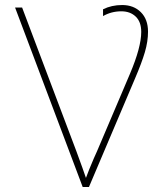

<svg xmlns="http://www.w3.org/2000/svg" viewBox="-20 -744 640 764"><path d="M40 -714H68L284 -142Q312 -66 322 -36Q332 -64 353 -113L366 -142L497 -450Q542 -556 542 -617Q542 -657 520 -678Q498 -699 463 -699Q423 -699 390 -680V-707Q424 -724 466 -724Q512 -724 540.5 -695.5Q569 -667 569 -618Q569 -579 556.5 -536.5Q544 -494 517 -431L334 0H309Z"/></svg>

Font: Noto Sans Mono UI Thin
Style: Regular
Weight: 250
Monospace: yes
Designer: Monotype Design team
Foundry: Monotype Imaging Inc.
Version: Version 1.000